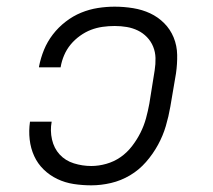

<svg xmlns="http://www.w3.org/2000/svg" viewBox="-20 -548 640 576"><path d="M254 8Q227 8 201 4Q175 0 152 -11Q129 -22 111 -39.5Q93 -57 82.5 -80Q72 -103 69 -129.5Q66 -156 70 -183H135Q130 -156 136 -129.5Q142 -103 159 -84.5Q176 -66 201.5 -58Q227 -50 254 -50Q276 -50 299 -56.5Q322 -63 341.5 -76.5Q361 -90 376 -109.5Q391 -129 401.5 -150Q412 -171 418 -193Q424 -215 428 -237L444 -337Q447 -356 446.5 -374Q446 -392 439.5 -408Q433 -424 421 -436.5Q409 -449 393.5 -456.5Q378 -464 360.5 -467Q343 -470 324 -470Q306 -470 288 -467.5Q270 -465 253 -458.5Q236 -452 220 -440.5Q204 -429 192 -414.5Q180 -400 172.5 -382.5Q165 -365 162 -347Q162 -347 162 -346.5Q162 -346 162 -346H97Q97 -347 97 -347.5Q97 -348 97 -348Q102 -374 112 -398.5Q122 -423 138.5 -444.5Q155 -466 177 -483Q199 -500 223.5 -510Q248 -520 273.5 -524Q299 -528 324 -528Q352 -528 379.5 -523.5Q407 -519 430.5 -508Q454 -497 472.5 -478.5Q491 -460 501 -435.5Q511 -411 511.5 -383.5Q512 -356 508 -328L491 -228Q486 -199 477.5 -170Q469 -141 454 -113.5Q439 -86 418 -62Q397 -38 370 -22Q343 -6 313 1Q283 8 254 8Z"/></svg>

Font: Iosevka Etoile Light Oblique
Style: Regular
Weight: 300
Italic angle: -9°
Designer: Belleve Invis
Foundry: Belleve Invis
Version: Version 15.5.2; ttfautohint (v1.8.4)